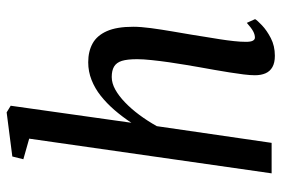

<svg xmlns="http://www.w3.org/2000/svg" viewBox="-158 -700 867 592"><g transform="rotate(-90 276.0 -403.5)"><path d="M400.5 10Q379 10 365.8 2.5Q352.5 -5 346.5 -18.8Q340.5 -32.5 340.5 -51.5Q340.5 -66 343 -86.2Q345.5 -106.5 349.2 -129.5Q353 -152.5 357 -176.2Q361 -200 365 -221Q368 -238 372.2 -263Q376.5 -288 380.5 -316Q384.5 -344 387.2 -370Q390 -396 390 -414.5Q390 -445 384.8 -461.8Q379.5 -478.5 367.2 -485.8Q355 -493 335 -493Q316 -493 296.2 -482Q276.5 -471 256.8 -452Q237 -433 218.2 -407.8Q199.5 -382.5 183.5 -354L132 0H38L145 -747.5L81.5 -765.5L90 -799.5L226 -817L246.5 -804.5L194 -432.5Q212.5 -460.5 233.2 -484.5Q254 -508.5 277 -526.8Q300 -545 326 -555.2Q352 -565.5 380.5 -565.5Q414 -565.5 438.5 -552Q463 -538.5 476.5 -508Q490 -477.5 490 -426.5Q490 -404 485.8 -372.2Q481.5 -340.5 475.8 -307Q470 -273.5 465.5 -246.5Q462.5 -227 458.8 -204.5Q455 -182 451.5 -159.5Q448 -137 445.8 -116.5Q443.5 -96 443.5 -79Q443.5 -64.5 447 -58Q450.5 -51.5 456.5 -51.5Q466 -51.5 476.5 -57.2Q487 -63 502 -76.5L513.5 -51Q510 -44.5 494.5 -29.8Q479 -15 455 -2.5Q431 10 400.5 10Z"/></g></svg>

Font: Merriweather 24pt SemiCondensed
Style: Italic
Weight: 400
Width: 4
Italic angle: -7.8°
Designer: Eben Sorkin
Foundry: Eben Sorkin
Version: Version 2.101